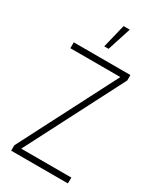

<svg xmlns="http://www.w3.org/2000/svg" viewBox="-222 -973 881 1049"><g transform="rotate(30 218.5 -448.0)"><path d="M194.3 -748 230.5 -896.5H269.5L221.7 -748ZM39.1 0V-34.2L354.5 -646.5H39.1V-683.6H396.5V-649.4L81.1 -37.1H397.5L396.5 0Z"/></g></svg>

Font: Post No Bills Colombo
Style: Light
Weight: 400
Designer: Kosala Senevirathne, Siva Puranthara, Lasantha Premarathna, Tharique Azeez
Foundry: Mooniak
Version: Version 1.220 ; ttfautohint (v1.5)